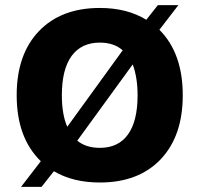

<svg xmlns="http://www.w3.org/2000/svg" viewBox="-20 -701 777 748"><path d="M601 -585Q692 -494 692 -330Q692 -171 606 -80.5Q520 10 369 10Q264 10 190 -34L142 27H62L139 -73Q45 -164 45 -330Q45 -489 131.5 -579.5Q218 -670 369 -670Q475 -670 550 -624L595 -681H675ZM369 -535Q297 -535 259 -483Q221 -431 221 -330Q221 -255 242 -207L458 -505Q424 -535 369 -535ZM369 -125Q441 -125 478.5 -177Q516 -229 516 -330Q516 -399 497 -450L281 -153Q315 -125 369 -125Z"/></svg>

Font: Elaine Sans
Style: Bold
Weight: 700
Designer: Wei Huang
Foundry: Wei Huang
Version: Version 2.001;December 24, 2019;FontCreator 12.0.0.2547 64-b